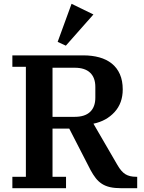

<svg xmlns="http://www.w3.org/2000/svg" viewBox="-20 -989 756 1009"><path d="M45 -60H116V-638H45V-698H418Q464 -698 502 -687.5Q540 -677 567.5 -655Q595 -633 610 -599Q625 -565 625 -519Q625 -447 582 -400Q539 -353 471 -339L597 -122Q617 -87 639 -73.5Q661 -60 695 -60H701V0H616Q583 0 558.5 -5.5Q534 -11 515.5 -23Q497 -35 483 -53Q469 -71 456 -95L344 -313H256V-60H327V0H45ZM256 -375H373Q426 -375 453.5 -401Q481 -427 481 -476V-532Q481 -581 453.5 -607Q426 -633 373 -633H256ZM283 -769 356 -969 471 -913 326 -749Z"/></svg>

Font: IBM Plex Serif SmBld
Style: Regular
Weight: 600
Designer: Mike Abbink, Paul van der Laan, Pieter van Rosmalen
Foundry: Bold Monday
Version: Version 3.001